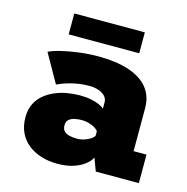

<svg xmlns="http://www.w3.org/2000/svg" viewBox="-102 -770 854 878"><g transform="rotate(15 325.0 -331.0)"><path d="M245 11Q204.5 11 169.2 0.2Q134 -10.5 107 -31.8Q80 -53 65 -84.5Q50 -116 50 -157.5Q50 -193 62.8 -219.8Q75.5 -246.5 97.8 -265.2Q120 -284 147.8 -295.8Q175.5 -307.5 206 -312.8Q236.5 -318 266 -318Q296 -318 319.8 -313Q343.5 -308 359.5 -300.5Q375.5 -293 382 -286V-316Q382 -328.5 375.8 -338.5Q369.5 -348.5 358 -355.8Q346.5 -363 330.5 -367Q314.5 -371 295 -371Q270.5 -371 248.5 -367.8Q226.5 -364.5 207.8 -359.5Q189 -354.5 173.2 -348.8Q157.5 -343 146 -337.5L70 -472Q89.5 -482 126.2 -491Q163 -500 209.2 -506Q255.5 -512 304 -512Q340.5 -512 377.8 -507.2Q415 -502.5 449 -491Q483 -479.5 510 -459.5Q537 -439.5 552.5 -409.5Q568 -379.5 568 -337V-135H629V0H425L402.5 -60.5Q395.5 -44.5 375.5 -28Q355.5 -11.5 322.8 -0.2Q290 11 245 11ZM301.5 -123Q320 -123 337 -128.5Q354 -134 366 -142.2Q378 -150.5 382 -158V-179Q378 -186.5 366.2 -193.8Q354.5 -201 338 -206Q321.5 -211 303.5 -211Q286 -211 269.5 -207.5Q253 -204 242.5 -194.8Q232 -185.5 232 -167.5Q232 -149.5 241.5 -140Q251 -130.5 267 -126.8Q283 -123 301.5 -123ZM143 -574V-673H477V-574Z"/></g></svg>

Font: Trispace Thin ExtraBold
Style: Regular
Weight: 800
Version: Version 1.210